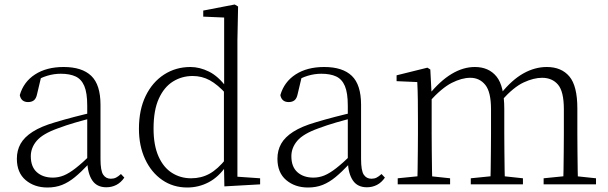

<svg xmlns="http://www.w3.org/2000/svg" viewBox="-20 -820 2706 854"><path d="M191 14Q133 14 94 -19Q55 -52 55 -114Q55 -151 71.5 -180.5Q88 -210 125.5 -234Q163 -258 225 -276Q268 -289 312.5 -300.5Q357 -312 397 -321V-297Q357 -287 315.5 -275Q274 -263 237 -249Q170 -225 143.5 -194Q117 -163 117 -125Q117 -78 144 -54Q171 -30 215 -30Q240 -30 263.5 -39.5Q287 -49 316.5 -72Q346 -95 386 -134L392 -89H373Q341 -55 313 -32Q285 -9 256 2.5Q227 14 191 14ZM453 13Q411 13 390.5 -17.5Q370 -48 368 -102V-106V-350Q368 -407 355 -437.5Q342 -468 316 -480Q290 -492 250 -492Q220 -492 190 -483Q160 -474 128 -454L164 -482L145 -402Q141 -382 131 -374Q121 -366 105 -366Q74 -366 68 -397Q85 -456 136 -489Q187 -522 263 -522Q345 -522 386 -482.5Q427 -443 427 -354V-113Q427 -61 439 -43Q451 -25 473 -25Q486 -25 496 -30Q506 -35 518 -46L533 -30Q518 -8 497.5 2.5Q477 13 453 13Z M813 14Q750 14 701.5 -19.5Q653 -53 625.5 -112Q598 -171 598 -247Q598 -332 628 -393.5Q658 -455 710 -488.5Q762 -522 827 -522Q868 -522 909.5 -501.5Q951 -481 988 -431H998L987 -401Q948 -444 913 -463Q878 -482 837 -482Q789 -482 749.5 -457.5Q710 -433 686.5 -381.5Q663 -330 663 -248Q663 -174 685 -124.5Q707 -75 745 -51Q783 -27 830 -27Q875 -27 911.5 -47Q948 -67 986 -114L996 -83H987Q953 -33 908.5 -9.5Q864 14 813 14ZM978 9 976 -92V-95V-420L977 -429V-742L884 -746V-773L1024 -800L1039 -791L1036 -641V-34L1137 -27V0Z M1350 14Q1292 14 1253 -19Q1214 -52 1214 -114Q1214 -151 1230.5 -180.5Q1247 -210 1284.5 -234Q1322 -258 1384 -276Q1427 -289 1471.5 -300.5Q1516 -312 1556 -321V-297Q1516 -287 1474.5 -275Q1433 -263 1396 -249Q1329 -225 1302.5 -194Q1276 -163 1276 -125Q1276 -78 1303 -54Q1330 -30 1374 -30Q1399 -30 1422.5 -39.5Q1446 -49 1475.5 -72Q1505 -95 1545 -134L1551 -89H1532Q1500 -55 1472 -32Q1444 -9 1415 2.5Q1386 14 1350 14ZM1612 13Q1570 13 1549.5 -17.5Q1529 -48 1527 -102V-106V-350Q1527 -407 1514 -437.5Q1501 -468 1475 -480Q1449 -492 1409 -492Q1379 -492 1349 -483Q1319 -474 1287 -454L1323 -482L1304 -402Q1300 -382 1290 -374Q1280 -366 1264 -366Q1233 -366 1227 -397Q1244 -456 1295 -489Q1346 -522 1422 -522Q1504 -522 1545 -482.5Q1586 -443 1586 -354V-113Q1586 -61 1598 -43Q1610 -25 1632 -25Q1645 -25 1655 -30Q1665 -35 1677 -46L1692 -30Q1677 -8 1656.5 2.5Q1636 13 1612 13Z M1749 0V-27L1859 -38H1879L1982 -27V0ZM1836 0Q1837 -24 1837.5 -64.5Q1838 -105 1838.5 -149Q1839 -193 1839 -226V-282Q1839 -333 1838.5 -375.5Q1838 -418 1836 -455L1744 -459V-485L1881 -519L1894 -511L1900 -396V-393V-226Q1900 -193 1900.5 -149Q1901 -105 1901.5 -64.5Q1902 -24 1903 0ZM2074 0V-27L2183 -38H2204L2306 -27V0ZM2161 0Q2162 -24 2162.5 -64Q2163 -104 2163.5 -148Q2164 -192 2164 -226V-334Q2164 -411 2138.5 -442.5Q2113 -474 2072 -474Q2034 -474 1989.5 -451.5Q1945 -429 1889 -367L1878 -398H1887Q1937 -460 1988.5 -491Q2040 -522 2092 -522Q2154 -522 2188.5 -479.5Q2223 -437 2223 -335V-226Q2223 -192 2223.5 -148Q2224 -104 2224.5 -64Q2225 -24 2226 0ZM2398 0V-27L2507 -38H2527L2631 -27V0ZM2484 0Q2486 -24 2486.5 -64Q2487 -104 2487.5 -148Q2488 -192 2488 -226V-334Q2488 -413 2462 -443.5Q2436 -474 2391 -474Q2354 -474 2309.5 -453.5Q2265 -433 2212 -374L2200 -404H2208Q2257 -465 2308 -493.5Q2359 -522 2412 -522Q2477 -522 2512.5 -480Q2548 -438 2548 -338V-226Q2548 -192 2548.5 -148Q2549 -104 2549.5 -64Q2550 -24 2551 0Z"/></svg>

Font: Noto Serif TC ExtraLight ExtraLight
Style: Regular
Weight: 250
Version: Version 2.003-H1;hotconv 1.1.1;makeotfexe 2.6.0